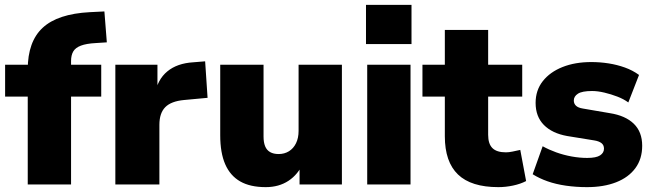

<svg xmlns="http://www.w3.org/2000/svg" viewBox="-20 -758 2680 789"><path d="M94 0V-361H1V-492H145L94 -445V-473Q94 -587 155.5 -644Q217 -701 349 -708L409 -711L419 -584L373 -581Q335 -579 312.5 -570.5Q290 -562 281 -546.5Q272 -531 272 -507V-474L250 -492H396V-361H272V0Z M454 0V-492H627V-371H617Q627 -431 667.5 -464.5Q708 -498 774 -502L823 -506L833 -356L736 -347Q683 -342 659 -317.5Q635 -293 635 -245V0Z M1072 11Q1008 11 967 -12.5Q926 -36 905.5 -83Q885 -130 885 -202V-492H1063V-197Q1063 -173 1069.5 -157Q1076 -141 1090 -133Q1104 -125 1125 -125Q1149 -125 1167.5 -136.5Q1186 -148 1196.5 -169.5Q1207 -191 1207 -220V-492H1385V0H1211V-90H1227Q1205 -41 1165.5 -15Q1126 11 1072 11Z M1484 -577V-738H1671V-577ZM1489 0V-492H1667V0Z M2028 11Q1916 11 1862 -41Q1808 -93 1808 -198V-361H1716V-492H1808V-635H1986V-492H2126V-361H1986V-204Q1986 -167 2003.5 -149.5Q2021 -132 2059 -132Q2071 -132 2085.5 -135Q2100 -138 2118 -142L2142 -14Q2119 -2 2088.5 4.5Q2058 11 2028 11Z M2392 11Q2347 11 2305.5 5Q2264 -1 2230 -13Q2196 -25 2169 -42L2210 -157Q2235 -143 2265.5 -132Q2296 -121 2329 -115Q2362 -109 2393 -109Q2430 -109 2446 -119.5Q2462 -130 2462 -147Q2462 -162 2451.5 -170Q2441 -178 2422 -181L2311 -199Q2249 -210 2215 -244.5Q2181 -279 2181 -335Q2181 -387 2210.5 -424.5Q2240 -462 2291.5 -482.5Q2343 -503 2410 -503Q2446 -503 2481 -497.5Q2516 -492 2548 -480.5Q2580 -469 2606 -450L2562 -337Q2543 -351 2517 -361Q2491 -371 2463.5 -377.5Q2436 -384 2413 -384Q2372 -384 2355 -373Q2338 -362 2338 -345Q2338 -332 2347 -323.5Q2356 -315 2375 -312L2486 -293Q2550 -283 2584.5 -249.5Q2619 -216 2619 -159Q2619 -105 2591 -67Q2563 -29 2512 -9Q2461 11 2392 11Z"/></svg>

Font: Nunito Sans 12pt ExtraLight Black
Style: Regular
Weight: 900
Version: Version 3.101;gftools[0.9.27]